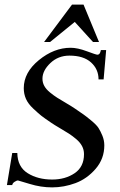

<svg xmlns="http://www.w3.org/2000/svg" viewBox="-20 -802 519 832"><path d="M342 -782 409 -620H383L304 -707L197 -620H171L292 -782ZM206 10Q157 10 108.5 -5Q60 -20 58 -20Q52 -20 43 -14Q34 -8 33 0H10L33 -139H55Q56 -79 100 -51.5Q144 -24 206 -24Q263 -24 303.5 -51.5Q344 -79 344 -134Q344 -153 335.5 -169Q327 -185 310.5 -199Q294 -213 278.5 -223Q263 -233 239 -247Q215 -261 202 -270Q171 -291 159 -300.5Q147 -310 124.5 -331Q102 -352 92.5 -373.5Q83 -395 83 -420Q83 -488 148.5 -541.5Q214 -595 286 -595Q316 -595 356 -580Q396 -565 402 -565Q414 -565 417 -585H440L429 -458H407Q407 -502 374.5 -531.5Q342 -561 281 -561Q232 -561 198 -528.5Q164 -496 164 -461Q164 -444 172 -429.5Q180 -415 196.5 -401.5Q213 -388 228 -378.5Q243 -369 267 -355Q291 -341 304 -332Q333 -312 342.5 -305.5Q352 -299 375 -280Q398 -261 406.5 -248Q415 -235 423.5 -214.5Q432 -194 432 -172Q432 -114 394.5 -70.5Q357 -27 307 -8.5Q257 10 206 10Z"/></svg>

Font: Judson
Style: Italic
Weight: 400
Italic angle: -9.5°
Version: Version 20110429